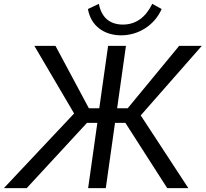

<svg xmlns="http://www.w3.org/2000/svg" viewBox="-109 -980 1071 1000"><path d="M350 0H442L490 -340H544L762 0H872L624 -379L942 -741H824L556 -416H501L547 -741H454L408 -416H354L180 -741H70L277 -389L-89 0H30L344 -340H398ZM531 -852C461 -852 419 -891 406 -960L349 -933C364 -844 435 -796 522 -796C613 -796 696 -849 733 -933L684 -960C650 -890 599 -852 531 -852Z"/></svg>

Font: Cheyenne Sans
Style: Italic
Weight: 400
Italic angle: -8.13011°
Designer: The Public Sans project authors (U.S. Web Design System), Libre Franklin designed by Pablo Impallari and Rodrigo Fuenzal
Foundry: The Cheyenne Sans Project Authors
Version: Version 2.007